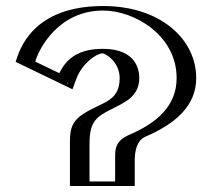

<svg xmlns="http://www.w3.org/2000/svg" viewBox="-20 -618 702 637"><path d="M203 -338 56 -409C56 -414 99 -598 322 -598C472 -598 606 -500 606 -359C606 -261 533 -201 437 -160C403 -145 402 -117 402 -84V-1H237V-137C237 -181 239 -217 284 -246C345 -285 402 -288 402 -359C402 -407 366 -441 321 -441C249 -441 214 -381 203 -338ZM193.9 -359.1 73.5 -417.2C86.1 -457 140.8 -583 322 -583C466.5 -583 591 -489.1 591 -359C591 -270.1 525.6 -214.2 431 -173.8C388.1 -154.8 387 -116.2 387 -84V-16H252V-137C252 -180.9 253.3 -208.4 292.1 -233.4C346.4 -268.1 417 -276.4 417 -359C417 -415.2 374 -456 321 -456C248.6 -456 209.8 -402 193.9 -359.1ZM193.9 -359.1C209.8 -402 248.6 -456 321 -456C374 -456 417 -415.2 417 -359C417 -276.4 346.4 -268.1 292.1 -233.4C253.3 -208.4 252 -180.9 252 -137V-16H387V-84C387 -116.2 388.1 -154.8 431 -173.8C525.6 -214.2 591 -270.1 591 -359C591 -489.1 466.5 -583 322 -583C140.8 -583 86.1 -457 73.5 -417.2ZM207.9 -353.9C222.8 -394 257.4 -441 321 -441C366 -441 402 -406.9 402 -359C402 -287.9 344.9 -285 284 -246C239.3 -217.2 237 -180.7 237 -137V-1H402V-84C402 -116.7 403.3 -145.1 437 -160C533 -201 606 -261 606 -359C606 -500 472 -598 322 -598C131.9 -598 72.6 -464.3 59.2 -421.7L55.3 -409.3L202.2 -338.4ZM176.7 -375.2 97.1 -413.6C107.4 -452.2 171.6 -583 322 -583C426.1 -583 566 -501.2 566 -359C566 -263.8 496.5 -208.1 406.7 -169.8C357.7 -148.2 362 -116.1 362 -84V-16H277V-137C277 -181.2 280.8 -214.1 318.5 -238.4C371.6 -272.3 442 -284.3 442 -359C442 -403.6 416.6 -456 321 -456C222.5 -456 192.5 -406.1 176.7 -375.2ZM31.9 -412.8 220.4 -321.8 233.5 -357C251.2 -404.8 297.8 -440.9 320.9 -441C331.5 -439.8 377 -411.8 377 -359C377 -279.9 319.8 -280.7 257.5 -240.9C211.9 -211.5 212 -180.5 212 -137V-1H427V-84C427 -117 433.9 -151.7 461.3 -164C562.9 -207.5 631 -267.4 631 -359C631 -487.9 512.4 -598 322 -598C87.3 -598 44.4 -452.6 31.9 -412.8Z"/></svg>

Font: Hussar Outliner
Style: Regular
Weight: 700
Foundry: Cannot Into Space Fonts
Version: Version 0.92